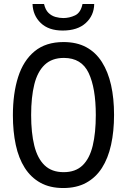

<svg xmlns="http://www.w3.org/2000/svg" viewBox="-20 -938 640 968"><path d="M299 10Q232 10 184 -16.5Q136 -43 105 -91.5Q74 -140 59.5 -207.5Q45 -275 45 -357Q45 -467 71.5 -550Q98 -633 154.5 -679.5Q211 -726 300 -726Q367 -726 415 -700Q463 -674 494 -625Q525 -576 540 -509Q555 -442 555 -359Q555 -276 540 -208Q525 -140 494 -91.5Q463 -43 414.5 -16.5Q366 10 299 10ZM301 -70Q361 -70 396.5 -104.5Q432 -139 447.5 -203.5Q463 -268 463 -358Q463 -494 427 -570Q391 -646 302 -646Q242 -646 205.5 -611.5Q169 -577 153 -512.5Q137 -448 137 -358Q137 -268 153 -203.5Q169 -139 205 -104.5Q241 -70 301 -70ZM296 -784Q225 -784 185.5 -822Q146 -860 144 -918H202Q209 -888 224.5 -873Q240 -858 260 -852.5Q280 -847 299 -847Q330 -847 358.5 -860.5Q387 -874 396 -918H455Q454 -860 412.5 -822Q371 -784 296 -784Z"/></svg>

Font: Noto Sans Mono
Style: Regular
Weight: 400
Designer: Monotype Design Team
Foundry: Monotype Imaging Inc.
Version: Version 2.014